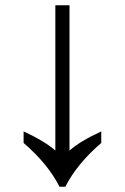

<svg xmlns="http://www.w3.org/2000/svg" viewBox="-20 -712 476 732"><path d="M207 0Q163 -87 70 -167V-211Q152 -173 191 -138V-692H245V-138Q284 -173 366 -211V-167Q273 -87 229 0Z"/></svg>

Font: utamil25
Style: Book
Weight: 400
Designer: Jelle Bosma - Monotype Design Team
Foundry: Monotype Imaging Inc.
Version: Version 2.003